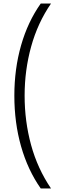

<svg xmlns="http://www.w3.org/2000/svg" viewBox="-20 -820 338 1084"><path d="M61 -280Q61 -431 99 -564Q137 -697 210 -800H268Q193 -691 156 -557.5Q119 -424 119 -280Q119 -135 155.5 -1.5Q192 132 268 244H210Q137 140 99 6.5Q61 -127 61 -280Z"/></svg>

Font: Noto Sans Tamil Light
Style: Regular
Weight: 300
Designer: Jelle Bosma - Monotype Design Team
Foundry: Monotype Imaging Inc.
Version: Version 2.004; ttfautohint (v1.8.4.7-5d5b)